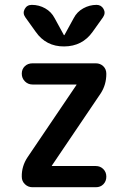

<svg xmlns="http://www.w3.org/2000/svg" viewBox="-20 -785 540 805"><path d="M289.1 -709Q302.7 -735.4 329.1 -750Q355.5 -764.6 384.8 -764.6Q404.3 -764.6 414.1 -747.6Q423.8 -730.5 412.1 -712.9L368.2 -651.4Q325.2 -590.8 249 -590.3Q172.9 -589.8 129.9 -651.4L85.9 -712.9Q74.2 -729.5 83.5 -747.1Q92.8 -764.6 113.3 -764.6Q143.6 -764.6 169.4 -750Q195.3 -735.4 209 -709L248 -637.7H249H250ZM95.7 -126 299.8 -427.7 300.8 -428.7V-429.7Q300.8 -430.7 298.8 -430.7H116.2Q97.7 -430.7 84.5 -443.8Q71.3 -457 71.3 -476.1Q71.3 -495.1 84 -507.3Q96.7 -519.5 116.2 -519.5H381.8Q400.4 -519.5 413.1 -507.3Q425.8 -495.1 425.8 -475.6Q425.8 -429.7 402.3 -393.6L198.2 -91.8L197.3 -90.8V-89.8Q197.3 -88.9 198.2 -88.9H381.8Q400.4 -88.9 413.1 -76.2Q425.8 -63.5 425.8 -44.4Q425.8 -25.4 413.6 -12.7Q401.4 0 381.8 0H116.2Q97.7 0 84.5 -12.7Q71.3 -25.4 71.3 -43.9Q70.3 -87.9 95.7 -126Z"/></svg>

Font: Rounded-X Mgen+ 2m medium
Style: Regular
Weight: 500
Designer: [Source Han Sans]
Ryoko NISHIZUKA  (kana & ideographs); Paul D. Hunt (Latin, Greek & Cyrillic); Wenlong ZHANG  (bopomofo
Version: Version 1.059.20150602